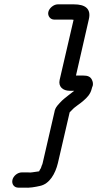

<svg xmlns="http://www.w3.org/2000/svg" viewBox="-20 -714 447 882"><path d="M229 -624H304C308 -624 313 -624 318 -623L254 -347C247 -316 269 -297 300 -297H321C304 -283 281 -267 265 -252C251 -237 233 -222 230 -199L176 35C175 39 174 43 172 46L168 58C166 62 162 67 160 72V73L146 75C133 76 123 80 109 78H80C61 78 41 94 37 113C33 132 45 148 64 148H90C116 150 142 145 164 140C207 131 234 85 246 35L300 -198L310 -208C325 -225 348 -237 364 -252C380 -266 395 -281 401 -305C402 -310 404 -315 406 -320C408 -329 407 -338 402 -348C395 -362 383 -367 362 -367H329L388 -625C400 -675 370 -694 320 -694H245C227 -694 206 -677 202 -659C198 -641 211 -624 229 -624Z"/></svg>

Font: Electronic
Style: BdIt
Weight: 700
Version: Version 1.011